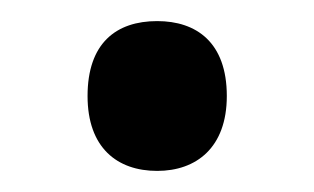

<svg xmlns="http://www.w3.org/2000/svg" viewBox="-20 -150 298 182"><path d="M63 -59C63 -10 91 12 129 12C166 12 195 -10 195 -59C195 -110 166 -130 129 -130C90 -130 63 -109 63 -59Z"/></svg>

Font: Noto Sans Lao SemiCondensed Medium
Style: Regular
Weight: 500
Width: 4
Designer: Monotype Design Team
Foundry: Monotype Imaging Inc.
Version: Version 2.003